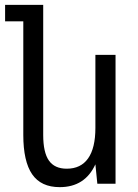

<svg xmlns="http://www.w3.org/2000/svg" viewBox="-20 -757 568 791"><path d="M226 14Q149 14 112.5 -39Q76 -92 76 -201V-669H1V-737H158V-201Q158 -129 181.5 -95.5Q205 -62 255 -62Q313 -62 343 -104.5Q373 -147 373 -230V-531H456V0H381L373 -80Q330 14 226 14Z"/></svg>

Font: PlemolJP
Style: Regular
Weight: 400
Monospace: yes
Version: v2.0.4; ttfautohint (v1.8.4.7-5d5b-dirty) -l 6 -r 45 -G 200 